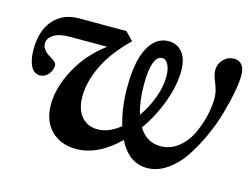

<svg xmlns="http://www.w3.org/2000/svg" viewBox="-72 -575 922 703"><g transform="rotate(15 389.0 -223.5)"><path d="M261.7 11.2Q204.6 11.2 168.2 -24.2Q131.8 -59.6 131.8 -123.5Q131.8 -187 169.7 -257.8Q207.5 -328.6 275.9 -379.9H134.8Q94.2 -379.9 73.5 -366.2Q52.7 -352.5 52.7 -332.5Q52.7 -319.8 61.5 -309.1Q70.3 -298.3 81.1 -292.2Q91.8 -286.1 100.6 -279.1Q109.4 -272 109.4 -265.6Q109.4 -245.6 96.4 -230.2Q83.5 -214.8 64.5 -214.8Q42.5 -214.8 30.3 -238Q18.1 -261.2 18.1 -300.8Q18.1 -372.6 53.7 -413.1Q89.4 -453.6 148.9 -453.6H329.1L359.4 -422.9Q294.4 -360.4 264.9 -298.1Q235.4 -235.8 235.4 -182.1Q235.4 -132.3 258.5 -105.5Q281.7 -78.6 319.8 -78.6Q361.3 -78.6 404.8 -113.3Q385.3 -177.2 385.3 -255.4Q385.3 -355.5 413.1 -406.7Q440.9 -458 489.3 -458Q522 -458 541.5 -433.6Q561 -409.2 561 -365.2Q561 -311 538.1 -247.3Q515.1 -183.6 475.6 -127.4Q505.4 -78.6 557.6 -78.6Q594.2 -78.6 623.8 -101.3Q653.3 -124 670.2 -158.7Q687 -193.4 695.8 -230Q704.6 -266.6 704.6 -299.8Q704.6 -324.2 692.4 -354Q680.2 -383.8 680.2 -398.4Q680.2 -423.8 697 -440.9Q713.9 -458 736.8 -458Q755.9 -458 766.8 -444.8Q777.8 -431.6 777.8 -406.2Q777.8 -381.8 770.8 -343Q763.7 -304.2 750.2 -256.8Q736.8 -209.5 715.3 -162.6Q693.8 -115.7 667.7 -76.7Q641.6 -37.6 605.7 -13.2Q569.8 11.2 531.2 11.2Q461.9 11.2 423.3 -65.9Q344.7 11.2 261.7 11.2ZM441.9 -283.7Q441.9 -217.8 456.5 -170.4Q482.9 -208 498.3 -250.2Q513.7 -292.5 513.7 -329.1Q513.7 -358.4 504.9 -375.2Q496.1 -392.1 481.4 -392.1Q462.4 -392.1 452.1 -364Q441.9 -335.9 441.9 -283.7Z"/></g></svg>

Font: Elstob 8pt SemiBold
Style: Italic
Weight: 600
Italic angle: -20°
Designer: Peter S. Baker
Version: Version 1.015